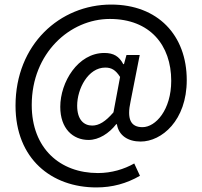

<svg xmlns="http://www.w3.org/2000/svg" viewBox="-20 -666 886 841"><path d="M402 155C472 155 534 138 593 104L568 50C524 75 469 92 409 92C243 92 119 -16 119 -206C119 -434 287 -583 461 -583C637 -583 730 -468 730 -312C730 -185 662 -109 604 -109C552 -109 535 -145 552 -222L592 -425H534L523 -385H520C502 -419 478 -434 437 -434C321 -434 244 -306 244 -198C244 -103 299 -53 368 -53C413 -53 458 -82 489 -122H492C500 -72 541 -46 596 -46C688 -46 798 -138 798 -315C798 -512 671 -646 467 -646C242 -646 48 -471 48 -203C48 30 206 155 402 155ZM384 -116C347 -116 318 -142 318 -203C318 -277 366 -370 441 -370C468 -370 486 -360 506 -329L477 -174C442 -133 413 -116 384 -116Z"/></svg>

Font: SSansPro
Style: Regular
Weight: 400
Designer: Paul D. Hunt
Foundry: Adobe Systems Incorporated
Version: Version 3.006;hotconv 1.0.111;makeotfexe 2.5.65597